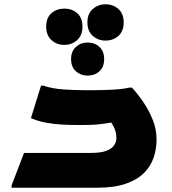

<svg xmlns="http://www.w3.org/2000/svg" viewBox="-20 -874 802 894"><path d="M34 -11 92 -162H403Q449 -162 474.5 -171.5Q500 -181 511 -197Q522 -213 522 -231Q522 -259 510 -282.5Q498 -306 485 -320L563 -318Q518 -307 486 -301.5Q454 -296 427.5 -294Q401 -292 372 -292H332Q305 -292 268 -294Q231 -296 193.5 -303Q156 -310 124 -324L171 -475H182Q224 -461 276 -457.5Q328 -454 377 -454H409Q458 -454 505 -456.5Q552 -459 582 -466H594Q619 -440 645.5 -401.5Q672 -363 690.5 -318Q709 -273 709 -225Q709 -181 695.5 -140.5Q682 -100 650.5 -68.5Q619 -37 565.5 -18.5Q512 0 434 0H34ZM471 -685Q437 -685 412 -707Q387 -729 387 -770Q387 -810 412 -832Q437 -854 472 -854Q507 -854 531.5 -832Q556 -810 556 -770Q556 -729 531.5 -707Q507 -685 471 -685ZM279 -665Q244 -665 219.5 -687.5Q195 -710 195 -750Q195 -791 219.5 -812.5Q244 -834 280 -834Q315 -834 339.5 -812.5Q364 -791 364 -750Q364 -710 339.5 -687.5Q315 -665 279 -665ZM388 -522Q356 -522 333.5 -542Q311 -562 311 -599Q311 -635 333.5 -655.5Q356 -676 388 -676Q421 -676 443 -655.5Q465 -635 465 -599Q465 -562 443 -542Q421 -522 388 -522Z"/></svg>

Font: Kufam ExtraBold
Style: Regular
Weight: 800
Designer: Wael Morcos, Artur Schmal
Foundry: Original Type
Version: Version 1.300; ttfautohint (v1.8.3)